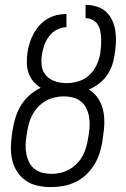

<svg xmlns="http://www.w3.org/2000/svg" viewBox="-20 -755 515 783"><path d="M189 8Q161 8 134.5 2.5Q108 -3 86.5 -17.5Q65 -32 50.5 -54Q36 -76 30 -101.5Q24 -127 24.5 -154.5Q25 -182 29 -210L33 -233Q37 -258 45.5 -282.5Q54 -307 68 -329Q82 -351 102.5 -368.5Q123 -386 146 -397Q129 -408 116 -423Q103 -438 96.5 -457Q90 -476 89.5 -497.5Q89 -519 92 -541Q95 -560 101 -579.5Q107 -599 117 -617.5Q127 -636 141.5 -652Q156 -668 174 -678.5Q192 -689 212 -693.5Q232 -698 251 -698V-644Q232 -644 213 -634.5Q194 -625 181 -608Q168 -591 161 -571.5Q154 -552 151 -533V-532Q147 -508 150.5 -485Q154 -462 169 -446Q184 -430 206 -423Q228 -416 252 -416Q276 -416 300.5 -423.5Q325 -431 344 -448.5Q363 -466 374 -490Q385 -514 389 -538Q391 -554 392 -569Q393 -584 392.5 -599Q392 -614 389 -628.5Q386 -643 378.5 -655Q371 -667 357.5 -674Q344 -681 329 -681V-735Q353 -735 375.5 -728Q398 -721 414 -705.5Q430 -690 439 -669Q448 -648 451 -625Q454 -602 452.5 -578Q451 -554 447 -530Q444 -508 436.5 -487Q429 -466 415.5 -447Q402 -428 383 -413.5Q364 -399 343 -390Q365 -376 379.5 -354.5Q394 -333 400 -307Q406 -281 405.5 -253.5Q405 -226 400 -198L397 -175Q393 -151 385 -127Q377 -103 363 -81Q349 -59 329.5 -41Q310 -23 286.5 -12Q263 -1 238 3.5Q213 8 189 8ZM190 -46Q207 -46 225.5 -50Q244 -54 260.5 -63Q277 -72 291 -85.5Q305 -99 314.5 -115Q324 -131 329.5 -148.5Q335 -166 338 -184L342 -207Q345 -226 345.5 -245Q346 -264 342.5 -282Q339 -300 331 -315.5Q323 -331 309 -342Q295 -353 277 -357.5Q259 -362 240 -362Q223 -362 204.5 -358Q186 -354 170 -345.5Q154 -337 139.5 -323Q125 -309 115.5 -293Q106 -277 100.5 -259.5Q95 -242 92 -225L88 -201Q85 -182 84.5 -163Q84 -144 87.5 -126.5Q91 -109 99 -93Q107 -77 121 -66Q135 -55 153 -50.5Q171 -46 190 -46Z"/></svg>

Font: Iosevka QP Light
Style: Italic
Weight: 300
Italic angle: -9°
Designer: Belleve Invis
Foundry: Belleve Invis
Version: Version 20.0.0; ttfautohint (v1.8.4)